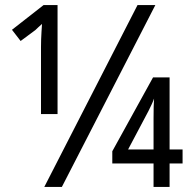

<svg xmlns="http://www.w3.org/2000/svg" viewBox="-20 -734 754 754"><path d="M154 0 520 -714H590L223 0ZM141 -549Q141 -564 141.5 -579Q142 -594 143 -609.5Q144 -625 145 -640Q137 -633 130.5 -627Q124 -621 119 -616L61 -573L27 -617L151 -714H206V-286H141ZM583 0V-92H421V-140L581 -430H646V-147H697V-92H646V0ZM483 -147H583V-269Q583 -295 583.5 -314.5Q584 -334 585 -347Q582 -338 576.5 -326Q571 -314 563 -298Z"/></svg>

Font: Noto Sans ExtraCondensed
Style: Regular
Weight: 400
Width: 2
Designer: Monotype Design Team
Foundry: Monotype Imaging Inc.
Version: Version 2.013